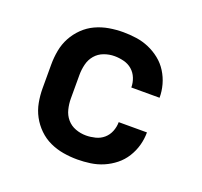

<svg xmlns="http://www.w3.org/2000/svg" viewBox="-99 -640 798 760"><g transform="rotate(20 300.0 -260.0)"><path d="M298 8Q268 8 238.5 3Q209 -2 182 -14.5Q155 -27 133.5 -48Q112 -69 98 -95Q84 -121 78.5 -150.5Q73 -180 73 -210V-310Q73 -340 78.5 -369.5Q84 -399 98 -425Q112 -451 133.5 -472Q155 -493 182 -505.5Q209 -518 238.5 -523Q268 -528 298 -528Q325 -528 353 -524Q381 -520 406.5 -509Q432 -498 454 -480.5Q476 -463 491 -439Q506 -415 513.5 -388Q521 -361 521 -333H402Q402 -353 394.5 -372Q387 -391 372 -404Q357 -417 337 -422Q317 -427 298 -427Q275 -427 253.5 -419Q232 -411 217.5 -394Q203 -377 197.5 -354.5Q192 -332 192 -310V-210Q192 -188 197.5 -165.5Q203 -143 217.5 -126Q232 -109 253.5 -101Q275 -93 298 -93Q317 -93 337 -98Q357 -103 372 -116Q387 -129 394.5 -148Q402 -167 402 -187H521Q521 -159 513.5 -132Q506 -105 491 -81Q476 -57 454 -39.5Q432 -22 406.5 -11Q381 0 353 4Q325 8 298 8Z"/></g></svg>

Font: Iosevka Fixed Extended
Style: Bold
Weight: 700
Width: 7
Monospace: yes
Designer: Belleve Invis
Foundry: Belleve Invis
Version: Version 24.1.1; ttfautohint (v1.8.4)